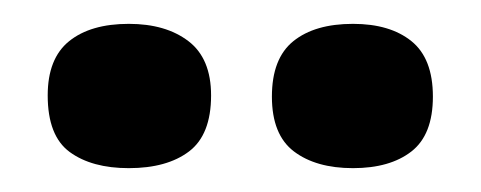

<svg xmlns="http://www.w3.org/2000/svg" viewBox="-20 -742 403 161"><path d="M276 -601Q245 -601 226.5 -615Q208 -629 208 -661Q208 -693 226 -707.5Q244 -722 276 -722Q307 -722 325 -707.5Q343 -693 343 -661Q343 -629 325 -615Q307 -601 276 -601ZM88 -601Q57 -601 38.5 -614.5Q20 -628 20 -662Q20 -693 38 -707.5Q56 -722 88 -722Q119 -722 138 -707.5Q157 -693 157 -662Q157 -629 138.5 -615Q120 -601 88 -601Z"/></svg>

Font: Bricolage Grotesque 24pt SemiCondensed
Style: Bold
Weight: 700
Width: 4
Designer: Mathieu Triay
Foundry: Atelier Triay
Version: Version 1.001;gftools[0.9.33.dev8+g029e19f]